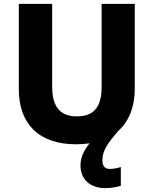

<svg xmlns="http://www.w3.org/2000/svg" viewBox="-20 -734 792 990"><path d="M508 92C508 41 538 1 591 -60C647 -111 675 -186 675 -277V-714H504V-287C504 -184 466 -134 376 -134C292 -134 249 -182 249 -286V-714H77V-275C77 -95 180 10 373 10C397 10 420 8 442 5C409 45 395 83 395 118C395 194 448 236 523 236C557 236 582 230 603 224V127C590 132 565 137 547 137C523 137 508 126 508 92Z"/></svg>

Font: Noto Sans Lao ExtraBold
Style: Regular
Weight: 800
Designer: Monotype Design Team
Foundry: Monotype Imaging Inc.
Version: Version 2.003